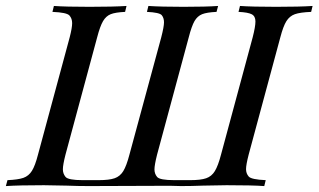

<svg xmlns="http://www.w3.org/2000/svg" viewBox="-54 -628 1075 648"><path d="M123 -587.9 127.9 -607.9Q168 -605 248 -605Q328.1 -605 373 -607.9L368.2 -587.9Q335.4 -586.4 319.6 -580.1Q303.7 -573.7 293.7 -556.6Q283.7 -539.6 273.9 -502L167 -106Q158.2 -71.3 158.2 -56.6Q158.2 -42 167.2 -31Q176.3 -20 225.1 -20H278.8Q314.5 -20 332.8 -26.4Q351.1 -32.7 362.1 -50.5Q373 -68.4 382.8 -106L490.2 -502Q499.5 -538.1 499.5 -552.7Q499.5 -567.4 491.9 -576.7Q484.4 -585.9 441.9 -587.9L446.8 -607.9Q489.3 -605 565.4 -605Q641.6 -605 682.1 -607.9L676.8 -587.9Q644 -586.4 628.2 -580.1Q612.3 -573.7 602.5 -556.9Q592.8 -540 583 -502L476.1 -106Q467.3 -70.8 467.3 -56.2Q467.3 -41.5 476.3 -30.8Q485.4 -20 534.2 -20H587.9Q623.5 -20 641.8 -26.4Q660.2 -32.7 671.1 -50.5Q682.1 -68.4 691.9 -106L798.8 -502Q808.1 -538.1 808.1 -555.7Q808.1 -573.2 795.7 -579.8Q783.2 -586.4 751 -587.9L755.9 -607.9Q797.9 -605 877.9 -605Q958 -605 1001 -607.9L996.1 -587.9Q959 -586.4 941.2 -580.1Q923.3 -573.7 912.6 -556.6Q901.9 -539.6 892.1 -502L785.2 -106Q776.4 -71.8 776.4 -57.1Q776.4 -42.5 785.4 -32.2Q794.4 -22 842.8 -20L837.9 0Q797.9 -2.9 710.9 -2.9L630.4 -1.5Q591.8 0 557.1 0L518.6 -1L245.1 0Q209 0 170.9 -1.5L94.2 -2.9Q9.8 -2.9 -34.2 0L-28.8 -20Q7.3 -21.5 25.1 -27.8Q43 -34.2 53.7 -51.3Q64.5 -68.4 74.2 -106L181.2 -502Q189.5 -534.2 189.5 -549.8Q189.5 -565.4 180.4 -575.7Q171.4 -585.9 123 -587.9Z"/></svg>

Font: PlayfairDisplaySC-Italic
Style: Italic
Weight: 400
Italic angle: -14°
Designer: Claus Eggers Sørensen
Foundry: Claus Eggers Sørensen
Version: Version 1.004;PS 001.004;hotconv 1.0.70;makeotf.lib2.5.58329